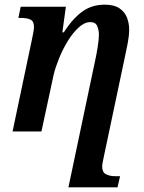

<svg xmlns="http://www.w3.org/2000/svg" viewBox="-20 -565 620 825"><path d="M34 0 118 -399Q121 -412 123.5 -427Q126 -442 126 -449Q126 -473 111.5 -480.5Q97 -488 69 -488H59L69 -536H263L248 -426H254Q293 -486 334 -515.5Q375 -545 430 -545Q470 -545 493 -529.5Q516 -514 525.5 -489.5Q535 -465 535 -438Q535 -412 529 -380.5Q523 -349 517 -322L427 104Q424 118 421.5 131Q419 144 419 151Q419 175 435 183.5Q451 192 474 192H496L485 240H274L388 -301Q394 -327 399.5 -361.5Q405 -396 405 -416Q405 -435 398 -452.5Q391 -470 368 -470Q343 -470 317.5 -446.5Q292 -423 270.5 -387.5Q249 -352 233.5 -313.5Q218 -275 211 -246L158 0Z"/></svg>

Font: Noto Serif SemiCondensed SemiBold
Style: Italic
Weight: 600
Width: 4
Italic angle: -12°
Designer: Monotype Design Team
Foundry: Monotype Imaging Inc.
Version: Version 2.014; ttfautohint (v1.8.4.7-5d5b)